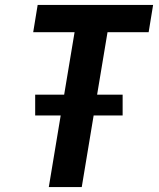

<svg xmlns="http://www.w3.org/2000/svg" viewBox="-20 -755 640 775"><path d="M177 0 225 -289H122V-373H239L281 -625H114L132 -735H598L580 -625H414L372 -373H475V-289H358L310 0Z"/></svg>

Font: Iosevka Curly XBdExObl
Style: Regular
Weight: 800
Width: 7
Italic angle: -9°
Monospace: yes
Designer: Belleve Invis
Foundry: Belleve Invis
Version: Version 11.1.0; ttfautohint (v1.8.3)